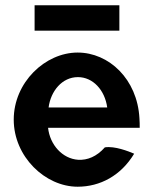

<svg xmlns="http://www.w3.org/2000/svg" viewBox="-20 -694 589 727"><path d="M432 -674H111V-578H432ZM162 -210H509C509 -222 509 -234 508 -246C500 -395 392 -495 274 -495C151 -495 32 -382 32 -241C32 -101 151 13 274 13C359 13 438 -29 488 -112C467 -121 414 -142 377 -136C346 -101 311 -87 276 -89C216 -93 169 -146 162 -210ZM386 -287H164C172 -349 215 -402 275 -402C332 -402 377 -353 386 -287Z"/></svg>

Font: Bluebird
Style: Nrw
Weight: 400
Designer: Jasper
Foundry: Cannot Into Space Fonts
Version: Version 0.98